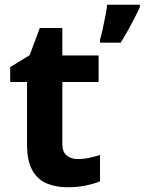

<svg xmlns="http://www.w3.org/2000/svg" viewBox="-20 -780 610 810"><path d="M308 -109Q333 -109 356 -114Q379 -119 402 -126V-15Q378 -5 342.5 2.5Q307 10 265 10Q216 10 177.5 -6Q139 -22 116.5 -61.5Q94 -101 94 -171V-434H23V-497L105 -547L148 -662H243V-546H396V-434H243V-171Q243 -140 261 -124.5Q279 -109 308 -109ZM570 -750Q560 -728 547.5 -703.5Q535 -679 520.5 -653Q506 -627 489 -600H402V-613Q408 -633 413.5 -659Q419 -685 424.5 -712Q430 -739 432 -760H570Z"/></svg>

Font: Noto Naskh Arabic
Style: Regular
Weight: 400
Designer: Monotype Design Team, David Williams, Mohamad Dakak and Nizar Qandah
Foundry: Monotype Imaging Inc.
Version: Version 2.013